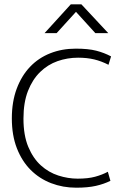

<svg xmlns="http://www.w3.org/2000/svg" viewBox="-20 -864 569 892"><path d="M341 -34Q389 -34 422 -43Q455 -52 481 -66L493 -24Q463 -9 425.5 -0.5Q388 8 334 8Q272 8 217.5 -13Q163 -34 122.5 -74.5Q82 -115 58.5 -175Q35 -235 35 -314Q35 -391 57.5 -451.5Q80 -512 119.5 -553.5Q159 -595 213.5 -616.5Q268 -638 332 -638Q390 -638 427 -628.5Q464 -619 496 -602L484 -563Q451 -580 417.5 -588Q384 -596 343 -596Q293 -596 247.5 -580Q202 -564 166.5 -529.5Q131 -495 110 -441.5Q89 -388 89 -313Q89 -235 111.5 -181.5Q134 -128 170 -95.5Q206 -63 251 -48.5Q296 -34 341 -34ZM309 -844H358L483 -710H423L333 -809L243 -710H187Z"/></svg>

Font: Mukta ExtraLight
Style: Regular
Weight: 275
Designer: Girish Dalvi and Yashodeep Gholap
Foundry: Ek Type
Version: Version 2.538;PS 1.002;hotconv 16.6.51;makeotf.lib2.5.65220;